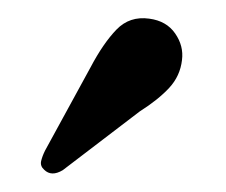

<svg xmlns="http://www.w3.org/2000/svg" viewBox="-20 -691 248 211"><path d="M79.5 -617Q93.5 -643.5 108 -658.5Q122.5 -673.5 144 -670.5Q163 -668 172.5 -654.2Q182 -640.5 180 -625Q178 -607.5 166 -594.5Q154 -581.5 133.5 -568.5L49 -504Q36.5 -496.5 28.5 -504.5Q24 -508.5 25.2 -514Q26.5 -519.5 29.5 -525.5Z"/></svg>

Font: Fraunces 72pt S050
Style: Regular
Weight: 400
Version: Version 1.000; ttfautohint (v1.8.3)